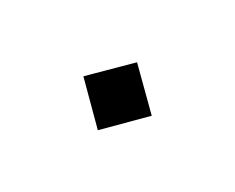

<svg xmlns="http://www.w3.org/2000/svg" viewBox="-41 -525 482 394"><g transform="rotate(30 200.0 -327.5)"><path d="M119 -328 200 -408 281 -328 200 -247Z"/></g></svg>

Font: FiraGOUPP
Style: Medium
Weight: 400
Designer: bBox Type
Foundry: bBox Type GmbH
Version: Version 1.001